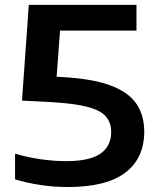

<svg xmlns="http://www.w3.org/2000/svg" viewBox="-20 -760 644 790"><path d="M259 9.5Q200.5 9.5 145.2 1Q90 -7.5 42 -22V-127.5Q90 -113.5 144.5 -105.2Q199 -97 252 -97Q349 -97 393.2 -127.8Q437.5 -158.5 437.5 -217.5Q437.5 -254.5 416.2 -280Q395 -305.5 340.8 -320Q286.5 -334.5 188 -340L70.5 -346L98.5 -740H541.5V-634H227L213 -444L228 -443.5Q355 -437 430.8 -409.8Q506.5 -382.5 540 -334.8Q573.5 -287 573.5 -218.5Q573.5 -109 495.8 -49.8Q418 9.5 259 9.5Z"/></svg>

Font: Encode Sans Expanded Expanded SemiBold
Style: Regular
Weight: 600
Width: 7
Designer: Multiple Designers
Foundry: Impallari Type
Version: Version 3.000; ttfautohint (v1.8.3) -l 8 -r 50 -G 200 -x 14 